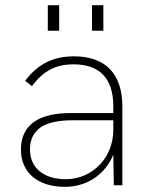

<svg xmlns="http://www.w3.org/2000/svg" viewBox="-20 -717 574 743"><path d="M420.5 0H453.5V-305C453.5 -431.5 388 -499 266.5 -499C187 -499 127.5 -470.5 77.5 -404.5L103.5 -383.5C148 -443.5 197 -468 264.5 -468C367 -468 418.5 -412.5 418.5 -305V-279.5H255.5C199.5 -279.5 149 -271 113.5 -246.5C81 -224.5 61 -189.5 61 -138.5C61 -50.5 124 6 231.5 6C316.5 6 387.5 -42 418.5 -118.5ZM96 -138.5C96 -177.5 110.5 -204.5 136 -223.5C164.5 -243.5 210 -251.5 259.5 -251.5H418.5V-214.5C418.5 -105 335.5 -23.5 235 -23.5C147.5 -23.5 96 -68.5 96 -138.5ZM165 -598H209V-697H165ZM336 -598H380V-697H336Z"/></svg>

Font: HK Grotesk ExtraLight
Style: Regular
Weight: 200
Designer: Alfredo Marco Pradil
Foundry: Hanken Design Co.
Version: Version 3.001;FEAKit 1.0